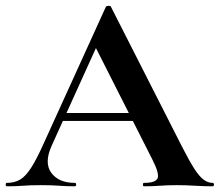

<svg xmlns="http://www.w3.org/2000/svg" viewBox="-28 -653 770 673"><path d="M171 -229 186 -257H474L481 -229ZM717 -12Q722 -12 722 -6Q722 0 717 0Q687 0 654.5 -2Q622 -4 592 -4Q558 -4 533 -2Q508 0 477 0Q473 0 473 -6Q473 -12 477 -12Q518 -12 524.5 -28.5Q531 -45 506 -94L303 -495L352 -581L153 -142Q126 -82 152 -47Q178 -12 234 -12Q239 -12 239 -6Q239 0 234 0Q204 0 179 -2Q154 -4 116 -4Q77 -4 53.5 -2Q30 0 -4 0Q-8 0 -8 -6Q-8 -12 -4 -12Q23 -12 42.5 -23.5Q62 -35 81.5 -65.5Q101 -96 126 -152L343 -629Q344 -632 352 -632.5Q360 -633 361 -629L611 -137Q635 -90 652.5 -62.5Q670 -35 685.5 -23.5Q701 -12 717 -12Z"/></svg>

Font: Cormorant Garamond Light
Style: Regular
Weight: 300
Designer: Christian Thalmann (Catharsis Fonts)
Foundry: Catharsis Fonts
Version: Version 4.001